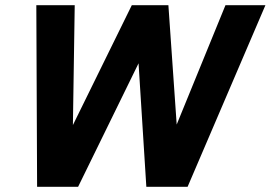

<svg xmlns="http://www.w3.org/2000/svg" viewBox="-20 -720 1043 740"><path d="M281 0H123L120 -700H268L261 -238L488 -700H629L661 -240L849 -700H1003L703 0H544L514 -476Z"/></svg>

Font: Rosa Sans
Style: Bold Italic
Weight: 700
Italic angle: -12°
Designer: Pentagram / MCKL
Foundry: Pentagram / MCKL
Version: Version 1.005;September 16, 2019;FontCreator 11.5.0.2425 64-